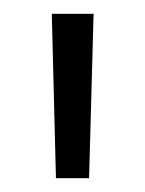

<svg xmlns="http://www.w3.org/2000/svg" viewBox="-20 -683 210 278"><path d="M109 -425H61L55 -663H115.5Z"/></svg>

Font: Anek Tamil Light
Style: Regular
Weight: 300
Designer: Aadarsh Rajan (Tamil), Yesha Goshar (Latin)
Foundry: Ek Type
Version: Version 1.003